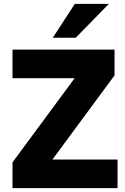

<svg xmlns="http://www.w3.org/2000/svg" viewBox="-20 -976 650 996"><path d="M44.9 -133.8 367.2 -570.3H44.9V-718.8H574.2V-585L252 -148.4H589.8V0H44.9ZM368.2 -956.1H544.9L373 -780.3H253.9Z"/></svg>

Font: Min Sans Black
Style: Regular
Weight: 900
Designer: Jinseong-Kim, NotoSansCJK, Nunito
Foundry: Jinseong-Kim
Version: Version 1.000